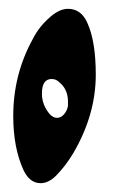

<svg xmlns="http://www.w3.org/2000/svg" viewBox="-20 -415 277 435"><path d="M92 -375Q114 -395 134 -395Q164 -395 178 -363Q197 -321 197 -246Q197 -155 146 -68Q128 -38 107 -17Q90 0 72 0Q48 0 34 -28Q10 -79 10 -152Q10 -246 54 -326Q68 -354 92 -375ZM97 -236Q75 -236 75 -203Q75 -177 93 -156Q101 -148 109 -148Q118 -148 125 -156Q132 -164 134 -175V-185Q134 -213 114 -229Q107 -236 97 -236Z"/></svg>

Font: Fedorovsk Unicode
Style: Medium
Weight: 500
Designer: Aleksandr Andreev and Nikita Simmons
Version: Version 3.2